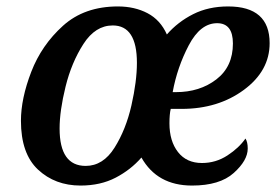

<svg xmlns="http://www.w3.org/2000/svg" viewBox="-20 -566 857 596"><path d="M230 10Q292 10 339 -14.5Q386 -39 419 -77Q468 10 576 10Q662 10 705.5 -29Q749 -68 749 -105Q749 -125 742 -136Q722 -107 686 -83.5Q650 -60 607 -60Q559 -60 532.5 -94Q506 -128 506 -183Q506 -212 510 -228H544Q657 -228 737 -287Q817 -346 817 -432Q817 -546 688 -546Q627 -546 579.5 -522Q532 -498 498 -459Q478 -504 438 -525Q398 -546 346 -546Q242 -546 175.5 -486Q109 -426 77 -343Q45 -260 45 -191Q45 -89 98 -39.5Q151 10 230 10ZM516 -280Q530 -357 566 -425.5Q602 -494 654 -494Q703 -494 703 -431Q703 -359 651.5 -319.5Q600 -280 526 -280ZM246 -51Q165 -51 165 -167Q165 -222 183.5 -297Q202 -372 239 -429.5Q276 -487 330 -487Q405 -487 405 -371Q405 -314 388 -239Q371 -164 335.5 -107.5Q300 -51 246 -51Z"/></svg>

Font: Noto Serif SemiCondensed Semi
Style: Italic
Weight: 600
Width: 4
Italic angle: -12°
Designer: Monotype Design Team
Foundry: Monotype Imaging Inc.
Version: Version 1.901